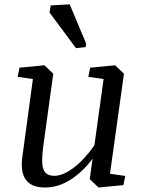

<svg xmlns="http://www.w3.org/2000/svg" viewBox="-20 -835 657 866"><path d="M182.6 10.7Q61 10.7 81.1 -129.9L128.4 -478.5L59.6 -488.3L67.9 -529.8L180.7 -540.5L220.2 -502.4L174.8 -172.9Q165 -100.6 175.8 -71.3Q186.5 -42 225.1 -42Q264.2 -42 313 -79.1Q361.8 -116.2 405.8 -179.7L447.3 -478.5L378.4 -488.3L386.7 -529.8L499.5 -540.5L539.1 -502.4L476.1 -51.3L544.9 -41.5L536.6 0L424.3 10.7L384.8 -27.3L397.5 -119.1Q353 -59.6 297.9 -24.4Q242.7 10.7 182.6 10.7ZM366.2 -622.6 322.8 -617.7 203.6 -778.3 208.5 -810.5 294.4 -815.4 368.7 -638.2Z"/></svg>

Font: NoticiaText-Italic
Style: Italic
Weight: 400
Italic angle: -8°
Designer: JM Sole
Foundry: JM Sole
Version: Version 1.003